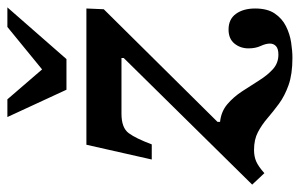

<svg xmlns="http://www.w3.org/2000/svg" viewBox="-193 -556 812 520"><g transform="rotate(-90 213.0 -296.0)"><path d="M316 90Q272 90 242.5 79.5Q213 69 192 53.5Q171 38 153 22.5Q135 7 115 -3.5Q95 -14 67 -14Q49 -14 35.5 -8Q22 -2 4 14L-27 -19L316 -367V-373H165Q127 -373 112.5 -353.5Q98 -334 82 -291H41L81 -468H450L448 -421L143 -113V-106Q171 -103 190.5 -86.5Q210 -70 225.5 -46.5Q241 -23 255 -0.5Q269 22 285.5 37Q302 52 325 52Q341 52 348 45.5Q355 39 355 29Q355 18 348.5 4Q342 -10 342 -29Q342 -51 355 -67Q368 -83 393 -83Q421 -83 435.5 -63Q450 -43 450 -11Q450 22 436.5 42Q423 62 402 72.5Q381 83 358 86.5Q335 90 316 90ZM313 -522H230L156 -682H204L285 -588L400 -682H453Z"/></g></svg>

Font: STIX Two Text SemiBold
Style: Italic
Weight: 600
Italic angle: -12°
Designer: Ross Mills, John Hudson & Paul Hanslow, Tiro Typeworks Ltd; with prior portions MicroPress Inc. and Coen Hoffman, Elsevi
Foundry: Tiro Typeworks Ltd
Version: Version 2.13 b171